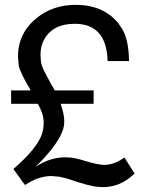

<svg xmlns="http://www.w3.org/2000/svg" viewBox="-20 -749 596 792"><path d="M366.2 -376V-320.8H230Q245.1 -277.8 245.1 -250L244.1 -231.9Q235.8 -178.2 160.2 -95.2L127 -61Q186 -100.1 249 -100.1L270 -99.1Q293 -97.2 331.1 -85Q386.2 -68.8 410.2 -68.8Q450.2 -68.8 493.2 -99.1L535.2 -33.2L525.9 -24.9Q473.1 22.9 403.8 22.9L387.2 22Q349.1 20 257.8 -12.2L225.1 -20L191.9 -22.9Q139.2 -22.9 83 14.2L35.2 -51.8Q132.8 -136.2 152.8 -195.8Q160.2 -217.8 160.2 -243.2Q160.2 -262.2 153.8 -282.2Q147 -301.8 136.2 -320.8H25.9V-376H106.9Q63 -449.2 57.1 -479L54.2 -515.1Q54.2 -613.8 133.8 -676.8Q200.2 -729 292 -729Q404.8 -729 466.8 -654.8L483.9 -629.9Q511.2 -584 512.2 -497.1H423.8Q419.9 -650.9 288.1 -650.9Q199.2 -650.9 163.1 -587.9Q147 -560.1 147 -522.9L148.9 -494.1Q151.9 -477.1 162.1 -456.1L189.9 -403.8L202.1 -382.8L203.1 -381.8L204.1 -378.9L205.1 -377.9L206.1 -376Z"/></svg>

Font: SolaimanLipiNormal
Style: Normal
Weight: 400
Designer: Solaiman Karim
Version: Version 1.6.1 ; ttfautohint (v1.5.65-e2d9)